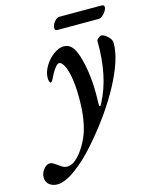

<svg xmlns="http://www.w3.org/2000/svg" viewBox="-243 -676 829 1049"><g transform="rotate(-15 171.5 -152.0)"><path d="M-114 233Q-114 209 -97.5 188Q-81 167 -61 167Q-52 167 -43 172.5Q-34 178 -20 188Q-5 199 4.5 204Q14 209 27 209Q58 209 90.5 174.5Q123 140 149 84Q186 1 186 -133Q186 -207 177 -255.5Q168 -304 154.5 -326.5Q141 -349 130 -349Q118 -349 101.5 -326Q85 -303 76 -282Q74 -275 68 -266.5Q62 -258 57 -258Q54 -258 51 -266Q48 -274 48 -286Q48 -319 68.5 -353Q89 -387 119.5 -409Q150 -431 176 -431Q203 -431 220.5 -412.5Q238 -394 250 -357Q281 -260 281 -132Q281 -99 280 -81V-77Q280 -64 284 -64Q289 -64 295 -78Q366 -212 363 -411Q363 -418 374 -426.5Q385 -435 392 -435Q400 -435 413 -426.5Q426 -418 436 -405Q446 -392 446 -377Q446 -285 372 -147Q298 -9 176 130Q115 200 54 244.5Q-7 289 -50 289Q-76 289 -95 274.5Q-114 260 -114 233ZM153 -540Q153 -558 167.5 -575.5Q182 -593 196 -593H433Q450 -593 450 -581Q450 -565 433 -545.5Q416 -526 401 -526H166Q153 -526 153 -540Z"/></g></svg>

Font: EB Garamond SemiBold
Style: Italic
Weight: 600
Italic angle: -17.2°
Designer: Georg Duffner and Octavio Pardo
Foundry: Georg Duffner
Version: Version 1.000